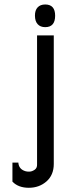

<svg xmlns="http://www.w3.org/2000/svg" viewBox="-20 -633 271 874"><path d="M185.8 -612.6Q231.2 -612.6 231 -561Q230.7 -509.4 185.8 -509.4Q163.5 -509.4 151.2 -523.2Q139.3 -536.6 139.1 -561.3Q138.8 -586 151.2 -599.3Q163.5 -612.6 185.8 -612.6ZM36.6 193.7V192.7V109.7V107.2H39H61.8H63.7V109.7Q66.7 137.4 95.4 146.2Q102.8 148.7 114.1 148.2Q125 148.2 137.8 139.8Q149.7 131.4 148.7 114.6V-469.4V-471.8H151.2H222.3H224.8V-469.4V113.1Q224.8 164 191.2 193.2Q158.1 221.8 111.2 221.8Q64.2 221.8 37.5 194.7Z"/></svg>

Font: RIT Uroob
Style: 

Weight: 700
Designer: Hussain K H
Foundry: RIT
Version: 2.1.1